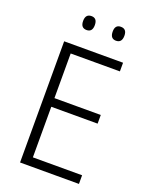

<svg xmlns="http://www.w3.org/2000/svg" viewBox="-164 -980 822 1063"><g transform="rotate(20 247.0 -448.5)"><path d="M438 0H91V-714H438V-663H148V-400H421V-349H148V-51H438ZM151 -856Q151 -897 186 -897Q220 -897 220 -856Q220 -815 186 -815Q151 -815 151 -856ZM325 -857Q325 -897 359 -897Q394 -897 394 -857Q394 -815 359 -815Q325 -815 325 -857Z"/></g></svg>

Font: Noto Sans Georgian SemiCondensed Light
Style: Regular
Weight: 300
Width: 4
Designer: Monotype Design Team, Akaki Razmadze
Foundry: Google LLC
Version: Version 2.005; ttfautohint (v1.8.4.7-5d5b)